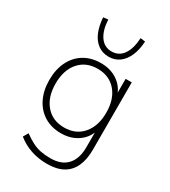

<svg xmlns="http://www.w3.org/2000/svg" viewBox="-221 -846 1011 1142"><g transform="rotate(30 285.0 -275.0)"><path d="M290 188Q230 188 178.5 170.5Q127 153 85 119L105 85Q137 108 165 122.5Q193 137 223.5 143Q254 149 291 149Q366 149 405 106.5Q444 64 444 -15V-148H454Q440 -84 390 -47.5Q340 -11 271 -11Q204 -11 155 -41.5Q106 -72 79.5 -126.5Q53 -181 53 -252Q53 -324 79.5 -378Q106 -432 155 -462Q204 -492 271 -492Q340 -492 390 -455.5Q440 -419 454 -355H443V-484H485V-22Q485 47 463 94Q441 141 398 164.5Q355 188 290 188ZM270 -50Q350 -50 397 -105Q444 -160 444 -252Q444 -344 397 -398.5Q350 -453 270 -453Q190 -453 143 -398.5Q96 -344 96 -252Q96 -160 143 -105Q190 -50 270 -50ZM288 -547Q247 -547 215.5 -569.5Q184 -592 166 -634Q148 -676 144 -734L177 -738Q181 -664 210 -623.5Q239 -583 288 -583Q338 -583 366.5 -623.5Q395 -664 399 -738L432 -734Q429 -676 410.5 -634Q392 -592 361 -569.5Q330 -547 288 -547Z"/></g></svg>

Font: Nunito Sans 12pt ExtraLight
Style: Regular
Weight: 200
Version: Version 3.101;gftools[0.9.27]